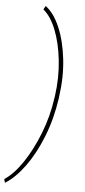

<svg xmlns="http://www.w3.org/2000/svg" viewBox="-120 -827 486 1092"><g transform="rotate(5 123.5 -281.0)"><path d="M215.3 -276.4Q198.2 -157.7 157.7 -55.4Q117.2 46.9 63.2 120.6Q9.3 194.3 -48.3 229.5L-53.7 208.5Q-2 175.3 48.1 101.6Q98.1 27.8 137 -71Q175.8 -169.9 190.4 -275.4L192.4 -288.1Q207 -393.6 196 -492.4Q185.1 -591.3 155.5 -664.8Q126 -738.3 84 -771.5L95.2 -792.5Q143.1 -756.8 175.8 -680.7Q208.5 -604.5 220.5 -501.7Q232.4 -398.9 216.3 -286.1Z"/></g></svg>

Font: Robert Sans Thin
Style: Italic
Weight: 100
Italic angle: -8°
Designer: Christian Robertson (extended by Adam Twardoch)
Foundry: Google
Version: Version 12.135;April 2, 2019;FontCreator 11.5.0.2425 64-bit;